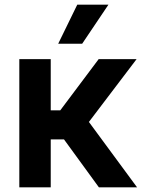

<svg xmlns="http://www.w3.org/2000/svg" viewBox="-20 -802 609 825"><path d="M198 -548V-328H239L404 -548H567L362 -278L569 3H405L255 -203H198V3H63V-548ZM446 -782 333 -614H230L312 -782Z"/></svg>

Font: Sinter Bold
Style: Regular
Weight: 700
Foundry: Adobe & rsms
Version: Version 1.000